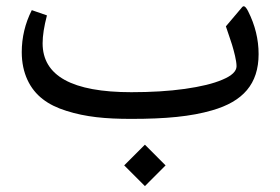

<svg xmlns="http://www.w3.org/2000/svg" viewBox="-20 -388 913 625"><path d="M384.3 150.4 451.7 217.8 519 150.4 451.7 83ZM407.2 -1C520 -1 601.6 -8.8 670.4 -28.8C771 -57.6 821.8 -114.7 821.8 -211.9C821.8 -259.8 810.5 -306.2 787.6 -351.6C782.2 -362.3 777.3 -367.7 773.4 -367.7C772 -367.7 770 -366.7 768.6 -365.2L715.3 -302.2C725.6 -272.5 731.9 -252.4 735.4 -242.2C741.7 -221.2 750 -190.4 750 -172.4C750 -156.2 734.9 -141.6 704.6 -128.9C674.3 -115.7 633.3 -106 581.5 -98.6C529.3 -91.3 471.7 -87.9 407.7 -87.9C214.8 -87.9 118.7 -141.1 118.7 -247.1C118.7 -272 123.5 -302.2 132.8 -337.9L83.5 -355C61.5 -311.5 50.8 -265.6 50.8 -218.3C50.8 -149.4 77.6 -97.2 119.1 -65.4C139.6 -49.3 165.5 -36.6 196.8 -26.9C258.8 -7.3 322.8 -1 407.2 -1Z"/></svg>

Font: Sahel
Style: Regular
Weight: 400
Foundry: Saber Rastikerdar (saber.rastikerdar@gmail.com)
Version: Version 3.4.0